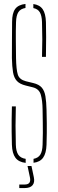

<svg xmlns="http://www.w3.org/2000/svg" viewBox="-20 -824 296 976"><path d="M110.5 4Q75 0 58.5 -22Q42 -44 40.5 -88Q39.5 -127 39.2 -156Q39 -185 39.2 -214.2Q39.5 -243.5 40.5 -283H60.5Q59 -234.5 59 -185.8Q59 -137 60.5 -88Q61.5 -54.5 73 -37.5Q84.5 -20.5 110.5 -16.5ZM150.5 3.5V-16.5Q174.5 -21 185 -38.2Q195.5 -55.5 196.5 -88Q197.5 -122.5 197.8 -147.8Q198 -173 197.5 -199.8Q197 -226.5 196.5 -266Q196 -312.5 187.5 -342.2Q179 -372 147.5 -380L111.5 -389Q80.5 -396.5 65.8 -412.5Q51 -428.5 46.2 -456.8Q41.5 -485 40.5 -529Q40 -567.5 40.8 -617.5Q41.5 -667.5 41.5 -713Q41.5 -757 57.2 -778.5Q73 -800 109.5 -804V-783.5Q84.5 -779.5 73.5 -762.5Q62.5 -745.5 61.5 -712Q60 -666.5 60.5 -620.8Q61 -575 61.5 -529Q62.5 -470.5 70.5 -445Q78.5 -419.5 111.5 -411L148.5 -402Q178.5 -395 192.5 -378.5Q206.5 -362 211 -334.2Q215.5 -306.5 216.5 -266Q217.5 -224.5 217.8 -198.2Q218 -172 217.8 -147.8Q217.5 -123.5 216.5 -88Q215 -44.5 199.2 -22.5Q183.5 -0.5 150.5 3.5ZM193.5 -535Q195 -579.5 195 -623.8Q195 -668 193.5 -712Q192.5 -744.5 182.5 -761.5Q172.5 -778.5 149.5 -783V-803.5Q182 -799 197 -777.2Q212 -755.5 213.5 -712Q214.5 -681.5 214.5 -635.8Q214.5 -590 213.5 -535ZM78 132V114H105Q123 114 129.5 104.8Q136 95.5 132 77L120 20H140L152 77Q157.5 103 145.5 117.5Q133.5 132 105 132Z"/></svg>

Font: Big Shoulders Stencil Thin
Style: Regular
Weight: 100
Designer: Patric King
Foundry: XO Type Co
Version: Version 2.001